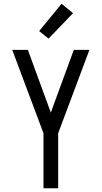

<svg xmlns="http://www.w3.org/2000/svg" viewBox="-20 -1000 540 1020"><path d="M211 0V-292L45 -735H128L250 -402L372 -735H455L289 -292V0ZM238 -795 188 -835 307 -980 368 -930Z"/></svg>

Font: Iosevka MaddieWtf
Style: Regular
Weight: 400
Monospace: yes
Designer: Belleve Invis
Foundry: Belleve Invis
Version: Version 31.3.0; ttfautohint (v1.8.3)